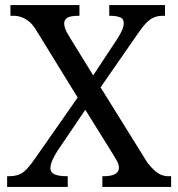

<svg xmlns="http://www.w3.org/2000/svg" viewBox="-20 -734 700 754"><path d="M8 0V-42H14Q38 -42 54.5 -48.5Q71 -55 85.5 -70.5Q100 -86 118 -112L285 -351L120 -619Q108 -638 94 -649.5Q80 -661 64.5 -666.5Q49 -672 34 -672H21V-714H292V-672H289Q255 -672 243.5 -663.5Q232 -655 232 -643Q232 -633 236 -621.5Q240 -610 256 -584L346 -438L441 -582Q452 -599 459 -614.5Q466 -630 466 -643Q466 -661 450.5 -666.5Q435 -672 412 -672H409V-714H628V-672H619Q600 -672 584.5 -665.5Q569 -659 554 -643.5Q539 -628 520 -600L375 -391L559 -95Q574 -76 587.5 -64Q601 -52 614 -47Q627 -42 639 -42H652V0H382V-42H387Q417 -42 432 -50.5Q447 -59 447 -75Q447 -86 441 -98.5Q435 -111 414 -144L315 -303L204 -139Q196 -126 187 -107.5Q178 -89 178 -73Q178 -57 194 -49.5Q210 -42 243 -42H246V0Z"/></svg>

Font: Noto Serif Gurmukhi
Style: Regular
Weight: 400
Designer: Vaibhav Singh and the Monotype Design Team
Foundry: Monotype Imaging Inc.
Version: Version 2.003